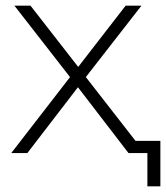

<svg xmlns="http://www.w3.org/2000/svg" viewBox="-20 -542 588 680"><path d="M460 -43H548V118H502V0H435L256 -233L77 0H20L228 -269L31 -522H88L257 -305L425 -522H481L284 -269Z"/></svg>

Font: mBank Light
Style: Regular
Weight: 300
Designer: Julieta Ulanovsky
Foundry: Julieta Ulanovsky
Version: Version 7.200;PS 007.200;hotconv 1.0.88;makeotf.lib2.5.64775